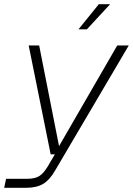

<svg xmlns="http://www.w3.org/2000/svg" viewBox="-20 -747 640 917"><path d="M0 150 9 107H109Q147 107 167.5 94Q188 81 208 48L242 -10H222L117 -530H167L262 -49L540 -530H595L244 66Q218 112 186.5 131Q155 150 103 150ZM355 -607 452 -727H506L395 -607Z"/></svg>

Font: Geist Mono ExtraLight
Style: Italic
Weight: 200
Italic angle: -12°
Monospace: yes
Designer: Basement.studio, Andrés Briganti, Mateo Zaragoza
Foundry: Basement.studio, Vercel, Andrés Briganti, Guido Ferreyra, Mateo Zaragoza
Version: Version 1.500; ttfautohint (v1.8.4.7-5d5b)